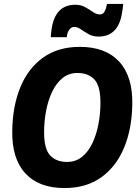

<svg xmlns="http://www.w3.org/2000/svg" viewBox="-20 -944 708 971"><path d="M306 7Q176 7 107.5 -68Q39 -143 42 -285Q44 -408 83 -503Q122 -598 197.5 -652.5Q273 -707 384 -707Q514 -707 583 -632Q652 -557 649 -415Q647 -292 607.5 -197Q568 -102 492.5 -47.5Q417 7 306 7ZM319 -125Q363 -125 395 -151Q427 -177 447.5 -220.5Q468 -264 478 -317Q488 -370 488 -424Q488 -510 457 -542.5Q426 -575 372 -575Q328 -575 296 -549Q264 -523 243.5 -479.5Q223 -436 213 -383Q203 -330 203 -275Q203 -190 234 -157.5Q265 -125 319 -125ZM237 -756Q237 -767 238.5 -777.5Q240 -788 241 -797Q259 -920 361 -920Q389 -920 410.5 -908Q432 -896 450 -883.5Q468 -871 486 -871Q501 -871 509 -886Q517 -901 519 -915Q521 -920 521 -924H603Q602 -914 601 -904Q600 -894 598 -885Q581 -759 478 -759Q449 -759 427.5 -771.5Q406 -784 388.5 -796Q371 -808 355 -808Q341 -808 331 -794.5Q321 -781 319 -765Q318 -760 318 -756Z"/></svg>

Font: Georama
Style: Bold Italic
Weight: 700
Italic angle: -9°
Designer: Jean-Baptiste Levee
Foundry: Production Type
Version: Version 1.000